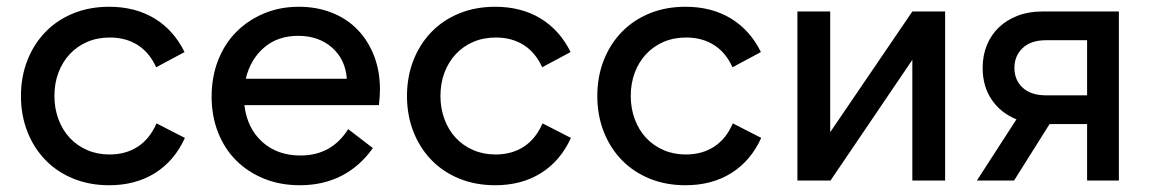

<svg xmlns="http://www.w3.org/2000/svg" viewBox="-20 -534 3401 568"><path d="M42 -250Q42 -307 61 -355.5Q80 -404 114.5 -439.5Q149 -475 197 -494.5Q245 -514 303 -514Q380 -514 437 -479.5Q494 -445 526 -380L442 -335Q422 -379 387 -401Q352 -423 305 -423Q268 -423 238 -410Q208 -397 186.5 -374Q165 -351 153 -319.5Q141 -288 141 -250Q141 -213 153 -181Q165 -149 186.5 -126Q208 -103 238 -90Q268 -77 304 -77Q352 -77 387.5 -100Q423 -123 443 -169L527 -126Q496 -58 438.5 -22Q381 14 303 14Q245 14 197 -5.5Q149 -25 114.5 -60.5Q80 -96 61 -144.5Q42 -193 42 -250Z M867 14Q809 14 761 -5.5Q713 -25 678.5 -59.5Q644 -94 625 -142.5Q606 -191 606 -248Q606 -306 625 -355Q644 -404 678.5 -439Q713 -474 760.5 -494Q808 -514 864 -514Q917 -514 961.5 -496.5Q1006 -479 1037.5 -446.5Q1069 -414 1086.5 -369Q1104 -324 1104 -270Q1104 -249 1101 -223H703Q711 -155 755.5 -114.5Q800 -74 869 -74Q961 -74 1010 -152L1083 -96Q1045 -42 990.5 -14Q936 14 867 14ZM862 -428Q802 -428 761.5 -393.5Q721 -359 707 -301H1006Q1002 -358 962.5 -393Q923 -428 862 -428Z M1184 -250Q1184 -307 1203 -355.5Q1222 -404 1256.5 -439.5Q1291 -475 1339 -494.5Q1387 -514 1445 -514Q1522 -514 1579 -479.5Q1636 -445 1668 -380L1584 -335Q1564 -379 1529 -401Q1494 -423 1447 -423Q1410 -423 1380 -410Q1350 -397 1328.5 -374Q1307 -351 1295 -319.5Q1283 -288 1283 -250Q1283 -213 1295 -181Q1307 -149 1328.5 -126Q1350 -103 1380 -90Q1410 -77 1446 -77Q1494 -77 1529.5 -100Q1565 -123 1585 -169L1669 -126Q1638 -58 1580.5 -22Q1523 14 1445 14Q1387 14 1339 -5.5Q1291 -25 1256.5 -60.5Q1222 -96 1203 -144.5Q1184 -193 1184 -250Z M1747 -250Q1747 -307 1766 -355.5Q1785 -404 1819.5 -439.5Q1854 -475 1902 -494.5Q1950 -514 2008 -514Q2085 -514 2142 -479.5Q2199 -445 2231 -380L2147 -335Q2127 -379 2092 -401Q2057 -423 2010 -423Q1973 -423 1943 -410Q1913 -397 1891.5 -374Q1870 -351 1858 -319.5Q1846 -288 1846 -250Q1846 -213 1858 -181Q1870 -149 1891.5 -126Q1913 -103 1943 -90Q1973 -77 2009 -77Q2057 -77 2092.5 -100Q2128 -123 2148 -169L2232 -126Q2201 -58 2143.5 -22Q2086 14 2008 14Q1950 14 1902 -5.5Q1854 -25 1819.5 -60.5Q1785 -96 1766 -144.5Q1747 -193 1747 -250Z M2436 -500V-143L2679 -500H2776V0H2679V-357L2437 0H2339V-500Z M3290 -500V0H3196V-167H3085L2980 0H2870L2987 -181Q2940 -200 2913.5 -239.5Q2887 -279 2887 -333Q2887 -370 2899.5 -400.5Q2912 -431 2935 -453Q2958 -475 2990.5 -487.5Q3023 -500 3063 -500ZM3196 -415H3074Q3030 -415 3005.5 -392Q2981 -369 2981 -333Q2981 -297 3005.5 -274.5Q3030 -252 3074 -252H3196Z"/></svg>

Font: NT Somic Medium
Style: Regular
Weight: 500
Designer: Ravid Balaliev — lead type designer, mastering
Michael Voronin — secret advisor, marketing
Ivan Kovalenko — best boy
Foundry: NT Type
Version: Version 0.7